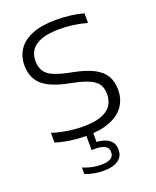

<svg xmlns="http://www.w3.org/2000/svg" viewBox="-149 -688 793 978"><g transform="rotate(-20 248.0 -199.0)"><path d="M219 7Q179 7 136 1Q93 -5 54.5 -17V-69.5Q83 -60.5 112 -54.8Q141 -49 168.2 -46.2Q195.5 -43.5 219.5 -43.5Q279 -43.5 317 -56.8Q355 -70 373 -95.5Q391 -121 391 -157.5Q391 -188.5 378.2 -209.2Q365.5 -230 335.2 -244.2Q305 -258.5 252.5 -269.5L224 -275.5Q127.5 -295 86.2 -333.8Q45 -372.5 45 -438.5Q45 -487 69.8 -523.8Q94.5 -560.5 145.8 -581.2Q197 -602 276 -602Q315 -602 353 -597.2Q391 -592.5 423.5 -583.5V-531Q387 -541.5 350 -546.5Q313 -551.5 276 -551.5Q216 -551.5 178.5 -538.2Q141 -525 123.2 -500.2Q105.5 -475.5 105.5 -441Q105.5 -394 134 -368.5Q162.5 -343 239.5 -327L267.5 -321.5Q335 -308 375.2 -286.8Q415.5 -265.5 433.5 -234.2Q451.5 -203 451.5 -160Q451.5 -109 425.5 -71.5Q399.5 -34 347.8 -13.5Q296 7 219 7ZM241.5 204Q217 204 190.8 199.2Q164.5 194.5 142.5 185V150.5Q170.5 161.5 193.8 166.2Q217 171 240 171Q273 171 291.2 160.5Q309.5 150 309.5 127.5Q309.5 104 291.2 93.8Q273 83.5 239 83.5H219V-10H257V69.5L245.5 53Q293 53 321 71.8Q349 90.5 349 128.5Q349 166 320.2 185Q291.5 204 241.5 204Z"/></g></svg>

Font: Encode Sans SC SemiExpanded Light
Style: Regular
Weight: 300
Width: 6
Designer: Multiple Designers
Foundry: Impallari Type
Version: Version 3.002